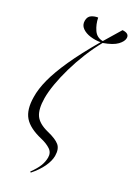

<svg xmlns="http://www.w3.org/2000/svg" viewBox="-185 -872 806 1150"><g transform="rotate(20 217.5 -296.5)"><path d="M169 209 164 204Q199 170 215 143.5Q231 117 236 89Q242 56 219.5 34.5Q197 13 160 -3Q76 -39 46.5 -88.5Q17 -138 31 -222Q39 -276 68 -339.5Q97 -403 152 -483.5Q207 -564 295 -668Q261 -668 228.5 -678Q196 -688 176.5 -708Q157 -728 162 -757Q167 -785 188 -794Q209 -803 231 -802Q232 -759 248.5 -722.5Q265 -686 305 -679Q346 -727 394 -781Q440 -776 434 -744Q430 -722 401 -700.5Q372 -679 308 -668Q268 -619 232 -561.5Q196 -504 167.5 -445.5Q139 -387 120 -333.5Q101 -280 94 -238Q82 -165 100.5 -124.5Q119 -84 182 -56Q237 -32 258.5 -7Q280 18 272 65Q266 99 239.5 136.5Q213 174 169 209Z"/></g></svg>

Font: Noto Serif Display ExtraCondensed Light
Style: Italic
Weight: 300
Width: 2
Italic angle: -12°
Designer: Monotype Design Team
Foundry: Monotype Imaging Inc.
Version: Version 2.009